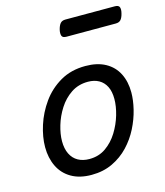

<svg xmlns="http://www.w3.org/2000/svg" viewBox="-117 -860 832 967"><g transform="rotate(-15 299.5 -376.0)"><path d="M241 19Q179 19 136 -6Q93 -31 71.5 -75.5Q50 -120 50 -176Q50 -229 69 -288.5Q88 -348 125.5 -400.5Q163 -453 219.5 -486Q276 -519 351 -519Q413 -519 455.5 -495.5Q498 -472 519.5 -429.5Q541 -387 541 -331Q541 -291 529.5 -243.5Q518 -196 494.5 -149.5Q471 -103 435 -65Q399 -27 350.5 -4Q302 19 241 19ZM251 -61Q300 -61 337 -87Q374 -113 399 -153.5Q424 -194 437 -238.5Q450 -283 450 -321Q450 -360 437 -386Q424 -412 400 -425.5Q376 -439 343 -439Q293 -439 255 -413.5Q217 -388 191.5 -348Q166 -308 153 -264Q140 -220 140 -183Q140 -144 153.5 -116.5Q167 -89 192 -75Q217 -61 251 -61ZM298 -686Q278 -686 274 -698Q270 -710 274 -728Q279 -749 288 -760Q297 -771 315 -771H573Q593 -771 597 -759Q601 -747 596 -728Q591 -707 582 -696.5Q573 -686 555 -686Z"/></g></svg>

Font: Playwrite CA
Style: Regular
Weight: 400
Designer: Veronika Burian, José Scaglione
Foundry: TypeTogether
Version: Version 1.002